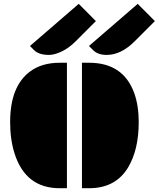

<svg xmlns="http://www.w3.org/2000/svg" viewBox="-20 -997 840 1017"><path d="M414.1 -664.6H452.1Q633.3 -664.6 691.4 -502.9Q714.8 -436.5 714.8 -350.1Q714.8 -204.6 658.7 -110.4Q592.3 0 452.1 0H414.1ZM296.4 0Q116.2 0 57.6 -182.6Q33.7 -256.8 33.7 -350.1Q33.7 -540 139.2 -618.2Q201.2 -664.6 296.4 -664.6H334.5V0ZM451.2 -753.4 709.5 -976.6 800.3 -885.3 692.9 -777.8Q621.1 -706.1 544.9 -706.1Q498.5 -706.1 473.1 -731.4ZM239.7 -706.1Q186 -706.1 160.6 -731.4L138.7 -753.4L397 -976.6L487.8 -885.3L380.4 -777.8Q345.2 -742.7 306.9 -724.4Q268.6 -706.1 239.7 -706.1Z"/></svg>

Font: Plaster
Style: Regular
Weight: 400
Designer: Eben Sorkin
Foundry: Eben Sorkin
Version: Version 1.007